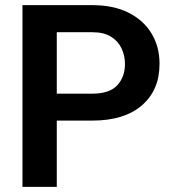

<svg xmlns="http://www.w3.org/2000/svg" viewBox="-20 -731 682 751"><path d="M341.3 -259.3H202.1V0H67.9V-710.9H341.3Q424.3 -710.9 483.2 -681.2Q542 -651.4 573 -599.6Q604 -547.9 604 -481.4Q604 -378.4 534.9 -318.8Q465.8 -259.3 341.3 -259.3ZM341.3 -605H202.1V-364.7H341.3Q408.7 -364.7 438.7 -397.5Q468.8 -430.2 468.8 -480.5Q468.8 -513.2 455.6 -541.5Q442.4 -569.8 414.3 -587.4Q386.2 -605 341.3 -605Z"/></svg>

Font: Vazirmatn UI SemiBold
Style: Regular
Weight: 600
Designer: Saber Rastikerdar
Foundry: Saber Rastikerdar
Version: Version 33.003